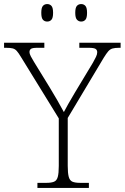

<svg xmlns="http://www.w3.org/2000/svg" viewBox="-30 -924 613 944"><path d="M154 0V-25H198Q222 -25 235.5 -30.5Q249 -36 254 -54Q259 -72 259 -108V-342L73 -644Q61 -664 52.5 -673.5Q44 -683 32.5 -686Q21 -689 0 -689H-10V-714H188V-689H154Q129 -689 122 -683.5Q115 -678 115 -669Q115 -659 121.5 -647Q128 -635 137 -620L215 -493Q234 -462 251.5 -431.5Q269 -401 284 -373Q292 -389 306 -413.5Q320 -438 339 -470L427 -616Q436 -632 442 -644.5Q448 -657 448 -667Q448 -678 440 -683.5Q432 -689 405 -689H360V-714H563V-689H555Q535 -689 523 -685.5Q511 -682 502 -671.5Q493 -661 480 -640L303 -344V-109Q303 -73 308 -54.5Q313 -36 326.5 -30.5Q340 -25 364 -25H407V0ZM369 -818Q357 -818 348.5 -827Q340 -836 340 -861Q340 -886 348 -895Q356 -904 369 -904Q382 -904 390 -895Q398 -886 398 -861Q398 -836 390 -827Q382 -818 369 -818ZM202 -818Q189 -818 181 -827Q173 -836 173 -861Q173 -886 181 -895Q189 -904 202 -904Q215 -904 223 -895Q231 -886 231 -861Q231 -836 223 -827Q215 -818 202 -818Z"/></svg>

Font: Noto Serif Armenian ExtraLight
Style: Regular
Weight: 250
Version: Version 2.007